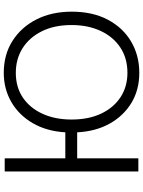

<svg xmlns="http://www.w3.org/2000/svg" viewBox="110 -865 760 1020"><g transform="rotate(-90 490.0 -355.0)"><path d="M613 5Q523 5 454 -36.5Q385 -78 343.5 -152Q302 -226 297 -325H159V0H89V-710H159V-388H297Q303 -488 346 -561.5Q389 -635 458.5 -675Q528 -715 613 -715Q710 -715 783 -668.5Q856 -622 897 -541Q938 -460 938 -354Q938 -242 895 -161.5Q852 -81 778.5 -38Q705 5 613 5ZM613 -58Q691 -58 748 -96Q805 -134 836 -201Q867 -268 867 -355Q867 -446 834 -512.5Q801 -579 744 -615Q687 -651 613 -651Q537 -651 481.5 -613.5Q426 -576 395.5 -509Q365 -442 365 -355Q365 -264 396.5 -197.5Q428 -131 484 -94.5Q540 -58 613 -58Z"/></g></svg>

Font: Raleway
Style: Regular
Weight: 400
Designer: Matt McInerney, Pablo Impallari, Rodrigo Fuenzalida
Foundry: Matt McInerney, Pablo Impallari, Rodrigo Fuenzalida
Version: Version 4.101;RELEASE